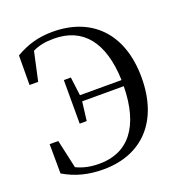

<svg xmlns="http://www.w3.org/2000/svg" viewBox="-136 -867 947 1002"><g transform="rotate(-20 337.0 -366.0)"><path d="M234 -250H273L286 -355H517C514 -132 420 -18 261 -18C213 -18 172 -26 133 -45L98 -203H50L51 -40C117 -1 186 17 270 17C487 17 620 -126 620 -366C620 -615 477 -749 265 -749C185 -749 124 -731 58 -693L57 -529H105L140 -689C175 -706 210 -713 258 -713C419 -713 510 -603 517 -389H286L273 -492H234Z"/></g></svg>

Font: Source Han Serif SC Medium
Style: Regular
Weight: 500
Designer: Ryoko NISHIZUKA 西塚涼子 (kana & ideographs); Frank Grießhammer (Latin, Greek & Cyrillic); Wenlong ZHANG 张文龙 (bopomofo); San
Foundry: Adobe
Version: Version 2.003;hotconv 1.1.1;makeotfexe 2.6.0